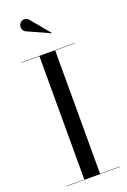

<svg xmlns="http://www.w3.org/2000/svg" viewBox="-182 -1034 725 1092"><g transform="rotate(-20 181.0 -488.0)"><path d="M102 -908.5 239 -846.5 240 -848 144.5 -963C126 -985.5 98 -974 88.5 -957.5C79 -941 85 -916 102 -908.5ZM18.5 -2V0H343.5V-2H223.5V-748H343.5V-750H18.5V-748H128V-2Z"/></g></svg>

Font: Bodoni* 96pt
Style: Regular
Weight: 400
Version: Version 2.3